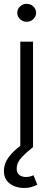

<svg xmlns="http://www.w3.org/2000/svg" viewBox="-23 -757 271 988"><path d="M81.5 0V-542.5H147V0ZM100.6 210.4Q58.6 210.4 27.8 188Q-2.9 165.5 -2.9 122.6Q-2.9 85.4 21 52.7Q44.9 20 85 -8.8L147 0Q112.3 27.3 87.6 53.7Q63 80.1 63 110.8Q63 132.3 76.2 143.1Q89.4 153.8 110.8 153.8Q122.1 153.8 131.8 151.1Q141.6 148.4 149.4 144.5L168.9 193.8Q156.2 199.7 139.6 205.1Q123 210.4 100.6 210.4ZM114.3 -645Q94.7 -645 80.3 -658.4Q65.9 -671.9 65.9 -690.9Q65.9 -710.4 80.3 -723.9Q94.7 -737.3 114.3 -737.3Q134.3 -737.3 148.4 -723.9Q162.6 -710.4 162.6 -690.9Q162.6 -671.9 148.4 -658.4Q134.3 -645 114.3 -645Z"/></svg>

Font: Inter 16pt Light
Style: Regular
Weight: 300
Version: Version 4.001;git-66647c0bb